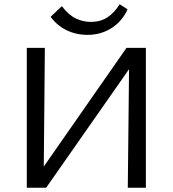

<svg xmlns="http://www.w3.org/2000/svg" viewBox="-20 -883 812 903"><path d="M145 0V-41L575 -658H627V-615L197 0ZM106 0V-658H191L185 0ZM581 0 588 -658H666V0ZM392 -719Q337 -719 292 -741.5Q247 -764 218 -804L271 -854Q302 -813 336 -796.5Q370 -780 407 -780Q452 -780 484.5 -801Q517 -822 543 -863L580 -839Q554 -782 504 -750.5Q454 -719 392 -719Z"/></svg>

Font: Ysabeau Office Medium
Style: Regular
Weight: 500
Designer: Christian Thalmann (Catharsis Fonts)
Version: Version 2.001;gftools[0.9.30]; featfreeze: tnum,lnum,ss02